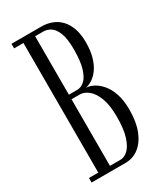

<svg xmlns="http://www.w3.org/2000/svg" viewBox="-178 -769 713 839"><g transform="rotate(-30 178.0 -350.0)"><path d="M27 0V-23H74V-677H27V-700H179Q205 -700 229 -691.2Q253 -682.5 271.5 -663.8Q290 -645 301 -615.2Q312 -585.5 312 -543Q312 -502 303.2 -471Q294.5 -440 279.8 -418.8Q265 -397.5 247.2 -385.8Q229.5 -374 212 -371Q230.5 -370.5 250.8 -360Q271 -349.5 289 -328.2Q307 -307 318.2 -273.8Q329.5 -240.5 329.5 -193.5Q329.5 -131 312.2 -88Q295 -45 265.5 -22.5Q236 0 198.5 0ZM133 -23H186.5Q206.5 -23 224.8 -40.5Q243 -58 254.8 -95.5Q266.5 -133 266.5 -193.5Q266.5 -253.5 252.2 -289.8Q238 -326 217 -342.5Q196 -359 175 -359H133ZM133 -382H175Q195.5 -382 212.8 -398Q230 -414 240.5 -449.2Q251 -484.5 251 -543Q251 -597.5 239.2 -626.5Q227.5 -655.5 210 -666.2Q192.5 -677 174 -677H133Z"/></g></svg>

Font: Imbue 48pt Light
Style: Regular
Weight: 300
Designer: Tyler Finck
Foundry: Etcetera Type Company
Version: Version 1.102